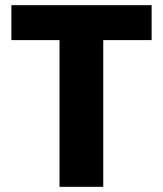

<svg xmlns="http://www.w3.org/2000/svg" viewBox="-20 -722 631 742"><path d="M24 -702H566V-567H379V0H210V-567H24Z"/></svg>

Font: Parkinsans
Style: Bold
Weight: 700
Designer: Red Stone, Indian Type Foundry
Foundry: Indian Type Foundry
Version: Version 1.000